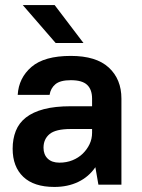

<svg xmlns="http://www.w3.org/2000/svg" viewBox="-20 -730 560 759"><path d="M195 9Q114 9 72 -31Q30 -71 30 -142Q30 -181 42.5 -212.5Q55 -244 82.5 -265.5Q110 -287 153.5 -298.5Q197 -310 260 -310H344V-340Q344 -376 324.5 -394.5Q305 -413 260 -413Q218 -413 199 -397Q180 -381 176 -355H50Q54 -422 104.5 -465.5Q155 -509 260 -509Q360 -509 410 -463Q460 -417 460 -340V0H369L357 -69Q331 -31 289.5 -11Q248 9 195 9ZM215 -87Q243 -87 266.5 -96.5Q290 -106 307 -122.5Q324 -139 334 -160Q344 -181 344 -205V-220H260Q200 -220 176 -200Q152 -180 152 -146Q152 -119 168.5 -103Q185 -87 215 -87ZM70 -710H196L310 -560H200Z"/></svg>

Font: Retni Sans
Style: Bold
Weight: 700
Designer: Vitaly Kuzmin
Foundry: ParaType Ltd.
Version: Version 1.00;March 2, 2019;FontCreator 11.5.0.2425 64-bit; t